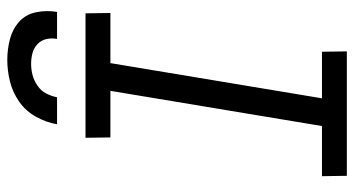

<svg xmlns="http://www.w3.org/2000/svg" viewBox="-248 -748 995 540"><g transform="rotate(-90 250.0 -477.5)"><path d="M376 0H26L25 -70H166L265 -665H134L133 -735H483L484 -665H343L244 -70H375ZM171 -815Q176 -845 192 -874Q208 -903 234.5 -921.5Q261 -940 291.5 -947.5Q322 -955 352 -955Q382 -955 410.5 -947.5Q439 -940 459.5 -921.5Q480 -903 486 -874Q492 -845 487 -815H411Q414 -831 410.5 -845.5Q407 -860 396.5 -870Q386 -880 371.5 -884Q357 -888 341 -888Q325 -888 309.5 -884Q294 -880 279.5 -870Q265 -860 257.5 -845.5Q250 -831 247 -815Z"/></g></svg>

Font: Iosevka Custom
Style: Italic
Weight: 400
Italic angle: -9°
Monospace: yes
Designer: Belleve Invis
Foundry: Belleve Invis
Version: Version 30.3.3; ttfautohint (v1.8.3)